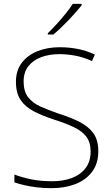

<svg xmlns="http://www.w3.org/2000/svg" viewBox="-20 -970 584 1000"><path d="M249 10Q205 10 170 5.5Q135 1 107 -5.5Q79 -12 55 -20V-61Q94 -46 143 -36Q192 -26 252 -26Q308 -26 353 -42.5Q398 -59 425 -93.5Q452 -128 452 -181Q452 -228 430 -257.5Q408 -287 365 -307.5Q322 -328 259 -348Q201 -367 156.5 -390Q112 -413 87.5 -449Q63 -485 63 -544Q63 -603 93.5 -643Q124 -683 175.5 -703.5Q227 -724 290 -724Q340 -724 385.5 -715Q431 -706 474 -686L459 -652Q415 -672 372.5 -680Q330 -688 288 -688Q237 -688 195 -672.5Q153 -657 128 -625.5Q103 -594 103 -545Q103 -495 126 -464.5Q149 -434 190 -415.5Q231 -397 283 -379Q347 -359 393.5 -335.5Q440 -312 466 -276.5Q492 -241 492 -182Q492 -118 459.5 -75Q427 -32 372 -11Q317 10 249 10ZM405 -942Q392 -926 375 -906.5Q358 -887 338 -866Q318 -845 297.5 -825.5Q277 -806 258 -790H229V-797Q250 -817 275 -844.5Q300 -872 323 -900.5Q346 -929 359 -950H405Z"/></svg>

Font: Noto Sans Symbols ExtraLight
Style: Regular
Weight: 250
Version: Version 2.002